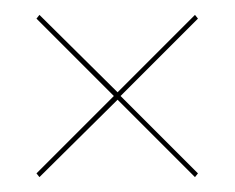

<svg xmlns="http://www.w3.org/2000/svg" viewBox="-20 -440 316 258"><path d="M242 -420 246 -415 142 -311 246 -207 242 -202 138 -306 33 -202 29 -207 133 -311 29 -415 33 -420 138 -316Z"/></svg>

Font: Moniqa Cond Display
Style: Regular
Weight: 400
Width: 3
Designer: Rajesh Rajput
Foundry: Rajesh Rajput
Version: Version 1.000